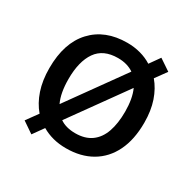

<svg xmlns="http://www.w3.org/2000/svg" viewBox="-137 -705 879 877"><g transform="rotate(30 303.0 -266.0)"><path d="M553.7 -270Q553.7 -181.2 523.2 -118.7Q492.7 -56.2 436 -23.2Q379.4 9.8 301.8 9.8Q264.6 9.8 232.9 1.5Q201.2 -6.8 173.8 -22.9L133.3 33.7L74.7 -6.3L118.7 -66.9Q87.4 -103.5 70.3 -154.3Q53.2 -205.1 53.2 -270Q53.2 -402.8 120.6 -475.3Q188 -547.9 304.7 -547.9Q341.8 -547.9 374.8 -538.8Q407.7 -529.8 434.6 -512.7L472.7 -566.4L532.2 -526.4L489.7 -467.8Q520 -432.1 536.9 -382.6Q553.7 -333 553.7 -270ZM153.8 -270Q153.8 -233.9 159.2 -203.9Q164.6 -173.8 175.8 -150.4L385.7 -442.9Q369.6 -454.1 348.9 -460.2Q328.1 -466.3 302.7 -466.3Q225.6 -466.3 189.7 -414.8Q153.8 -363.3 153.8 -270ZM452.6 -270Q452.6 -303.7 447.5 -332.5Q442.4 -361.3 432.1 -383.8L223.1 -92.8Q238.3 -82 258.8 -76.4Q279.3 -70.8 303.7 -70.8Q355 -70.8 388.2 -94.7Q421.4 -118.7 437 -163.3Q452.6 -208 452.6 -270Z"/></g></svg>

Font: Open Sans Medium
Style: Regular
Weight: 500
Designer: Monotype Design Team
Foundry: Monotype Imaging Inc.
Version: Version 3.000